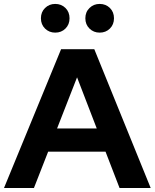

<svg xmlns="http://www.w3.org/2000/svg" viewBox="-24 -948 780 968"><path d="M-3.9 0 284 -700H451.4L735.8 0H578.8L508 -183.5H218.8L147 0ZM263.7 -300.3H463.8L364.5 -558.2ZM254.4 -783.5Q224 -783.5 203.1 -803.9Q182.3 -824.3 182.3 -855.8Q182.3 -887.3 203.1 -907.7Q224 -928.2 254.4 -928.2Q285.4 -928.2 306 -907.8Q326.6 -887.4 326.6 -855.9Q326.6 -824.4 306 -804Q285.4 -783.5 254.4 -783.5ZM478.5 -783.5Q448.1 -783.5 427.2 -803.9Q406.3 -824.3 406.3 -855.8Q406.3 -887.3 427.2 -907.7Q448.1 -928.2 478.5 -928.2Q509.5 -928.2 530.1 -907.8Q550.7 -887.4 550.7 -855.9Q550.7 -824.4 530.1 -804Q509.5 -783.5 478.5 -783.5Z"/></svg>

Font: Red Hat Display VF
Style: Regular
Weight: 300
Designer: Pentagram, MCKL
Foundry: Pentagram, MCKL
Version: Version 1.023